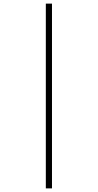

<svg xmlns="http://www.w3.org/2000/svg" viewBox="-20 -830 540 1060"><path d="M233 210V-810H267V210Z"/></svg>

Font: M PLUS 1 Code ExtraLight
Style: Regular
Weight: 250
Designer: Coji Morishita
Foundry: UNDERFOREST DESIGN
Version: Version 1.002